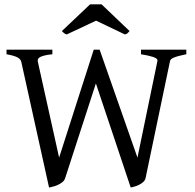

<svg xmlns="http://www.w3.org/2000/svg" viewBox="-20 -842 890 877"><path d="M831.1 -594.2Q815.9 -590.8 803.2 -587.9Q790.5 -585 780.8 -581.5Q771 -578.1 764.6 -574Q758.3 -569.8 756.8 -564L645 -28.8Q642.6 -18.1 634 -10.5Q625.5 -2.9 615 2.2Q604.5 7.3 594 10.3Q583.5 13.2 577.1 14.6L418 -460.9L277.8 -28.8Q274.4 -17.6 264.9 -10Q255.4 -2.4 244.1 2.7Q232.9 7.8 221.7 10.5Q210.4 13.2 204.1 14.6L77.1 -560.1Q74.2 -572.3 59.3 -580.1Q44.4 -587.9 9.8 -594.2V-615.2H219.2V-594.2Q195.3 -591.8 181.6 -588.1Q168 -584.5 161.1 -580.1Q154.3 -575.7 153.1 -570.6Q151.9 -565.4 152.8 -560.1L250 -122.1L408.2 -615.2H435.1L607.9 -122.1L699.2 -564Q700.2 -569.8 694.8 -574.2Q689.5 -578.6 679.2 -582Q668.9 -585.4 654.8 -588.4Q640.6 -591.3 624 -594.2V-615.2H831.1ZM571.8 -700.2Q565.9 -693.4 562.5 -690.2Q559.1 -687 550.8 -684.6L418.9 -747.6L284.7 -684.6Q280.8 -686 278.1 -687.3Q275.4 -688.5 273.2 -690.2Q271 -691.9 268.6 -694.3Q266.1 -696.8 262.7 -700.2L391.6 -822.3H443.8Z"/></svg>

Font: Akkhara
Style: Regular
Weight: 400
Designer: J. Victor Gaultney
Version: Version 1.00 June 13, 2006, initial release